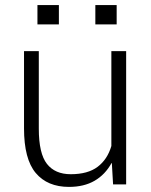

<svg xmlns="http://www.w3.org/2000/svg" viewBox="-20 -731 597 761"><path d="M423.3 -84.5H421.9Q397 -39.1 355 -14.6Q313 9.8 253.4 9.8Q168 9.8 121.6 -45.4Q75.2 -100.6 75.2 -222.2V-528.3H133.8V-221.2Q133.8 -122.6 166 -81.5Q198.2 -40.5 260.3 -40.5Q328.1 -40.5 366.9 -69.8Q405.8 -99.1 421.4 -152.3V-528.3H480V0H428.2ZM442.4 -634.3H357.9V-710.9H442.4ZM213.4 -634.3H128.4V-710.9H213.4Z"/></svg>

Font: Roboto Web
Style: Light
Weight: 300
Designer: Google
Version: Version 1.200310; 2013